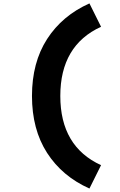

<svg xmlns="http://www.w3.org/2000/svg" viewBox="-20 -1022 707 1129"><path d="M505.9 -1002 574.2 -864.6Q334.6 -755.2 334.6 -457.7Q334.6 -160.2 574.2 -50.8L505.9 86.6Q345.7 15 256.8 -123Q168 -261.1 168 -457.7Q168 -654.3 256.8 -792.3Q345.7 -930.3 505.9 -1002Z"/></svg>

Font: TypoPRO Monoid
Style: Bold
Weight: 700
Width: 4
Monospace: yes
Designer: Andreas Larsen (@larsenwork)
Version: Version 0.61